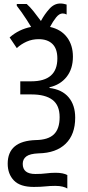

<svg xmlns="http://www.w3.org/2000/svg" viewBox="-20 -873 501 1098"><path d="M325 -853Q336 -853 345 -851Q354 -849 361 -847V-790Q351 -796 338 -796Q319 -796 301 -773.5Q283 -751 266 -719Q329 -705 363 -660Q397 -615 397 -549Q397 -479 361 -433.5Q325 -388 263 -374V-370Q335 -361 372.5 -316.5Q410 -272 410 -200Q410 -104 355.5 -51Q301 2 201 4Q151 6 130.5 21.5Q110 37 110 64Q110 122 182 122Q218 122 244 118.5Q270 115 298 115Q321 115 337.5 118.5Q354 122 365 128V205Q356 199 338.5 194.5Q321 190 296 190Q266 190 239 193Q212 196 173 196Q95 196 59.5 159Q24 122 24 63Q24 -67 185 -72Q255 -73 288 -104.5Q321 -136 321 -203Q321 -271 280 -302Q239 -333 160 -333H96V-408H159Q308 -408 308 -539Q308 -594 280 -621.5Q252 -649 201 -649Q164 -649 132.5 -635Q101 -621 76 -598L35 -659Q89 -706 158 -719Q148 -736 133.5 -758.5Q119 -781 103.5 -803Q88 -825 76 -840V-850H133Q152 -833 172 -808Q192 -783 214 -753Q235 -792 262.5 -822.5Q290 -853 325 -853Z"/></svg>

Font: Avrile Sans Condensed
Style: Regular
Weight: 400
Width: 3
Designer: Monotype Design Team
Foundry: Monotype Imaging Inc.
Version: Version 2.001;September 10, 2019;FontCreator 11.5.0.2425 64-